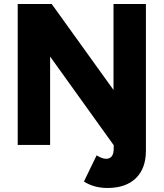

<svg xmlns="http://www.w3.org/2000/svg" viewBox="-20 -720 813 954"><path d="M514 214Q447 214 397 182L460 52Q473 60 485 64.5Q497 69 507 69Q545 69 545 18V-101H705V29Q705 117 655 165.5Q605 214 514 214ZM68 0V-700H237L544 -273V-700H705V0H544L229 -439V0Z"/></svg>

Font: Figtree Light ExtraBold
Style: Regular
Weight: 800
Version: Version 2.001;gftools[0.9.30]